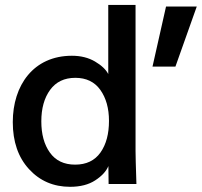

<svg xmlns="http://www.w3.org/2000/svg" viewBox="-20 -737 808 769"><path d="M280.8 -77.6C236.3 -77.6 202.6 -93.8 179.7 -126C156.7 -158.2 145.5 -199.7 145.5 -251C145.5 -302.7 157.2 -344.7 180.7 -377C204.1 -409.2 237.8 -425.3 281.7 -425.3C325.2 -425.3 358.9 -409.2 381.8 -377C404.8 -344.7 416.5 -303.2 416.5 -252.9C416.5 -200.7 405.3 -158.7 382.3 -126C359.4 -93.8 325.7 -77.6 280.8 -77.6ZM260.7 11.2C301.8 11.2 335.4 2.4 361.3 -14.6C387.7 -31.7 405.3 -50.8 414.1 -71.8L415 0H526.4C523.9 -72.8 522.9 -116.7 522.9 -131.8V-717.3H413.6V-440.4C404.3 -458.5 386.2 -475.6 360.4 -490.7C334.5 -505.9 303.7 -513.7 268.1 -513.7C113.8 -513.7 31.2 -395 31.2 -248C31.2 -169.9 52.7 -106.9 96.2 -59.6C139.6 -12.2 194.8 11.2 260.7 11.2ZM682.6 -470.2 768.1 -710.9H645L590.8 -470.2Z"/></svg>

Font: Ride SemiBold
Style: Regular
Weight: 600
Version: Version 3.000